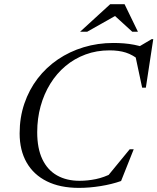

<svg xmlns="http://www.w3.org/2000/svg" viewBox="-20 -904 766 934"><path d="M528 -62.5 496.5 -38.5 611 -178H630.5L569 -23.5Q524 -7.5 469.5 1.2Q415 10 364 10Q272.5 10 208 -22Q143.5 -54 109.5 -113.5Q75.5 -173 75.5 -255Q75.5 -332.5 98.5 -400Q121.5 -467.5 163 -521.8Q204.5 -576 261.5 -614.8Q318.5 -653.5 387 -674.2Q455.5 -695 531.5 -695Q557.5 -695 582.8 -693Q608 -691 632.8 -686.2Q657.5 -681.5 682 -673L646.5 -671.5L717.5 -713.5H725.5L689.5 -477.5H671.5L637.5 -637L661 -609Q626 -637.5 592.2 -648.2Q558.5 -659 512.5 -659Q450 -659 396 -639Q342 -619 298.8 -582.8Q255.5 -546.5 224.8 -496.8Q194 -447 177.5 -387.2Q161 -327.5 161 -261Q161 -182 186 -129.5Q211 -77 257.2 -50.8Q303.5 -24.5 367 -24.5Q406.5 -24.5 446.5 -32.8Q486.5 -41 528 -62.5ZM369.5 -749.5 516 -883.5H586L651 -749.5H623.5L531.5 -833.5H552.5L404 -749.5Z"/></svg>

Font: Newsreader 36pt
Style: Italic
Weight: 400
Italic angle: -17°
Designer: Hugues Gentile
Foundry: Production Type
Version: Version 1.003